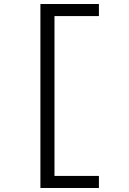

<svg xmlns="http://www.w3.org/2000/svg" viewBox="-20 -720 640 955"><path d="M181 215V-700H472V-640H251V155H472V215Z"/></svg>

Font: Red Hat Mono
Style: Regular
Weight: 300
Monospace: yes
Designer: Pentagram, MCKL
Foundry: Pentagram, MCKL
Version: Version 1.023